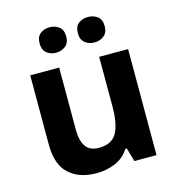

<svg xmlns="http://www.w3.org/2000/svg" viewBox="-112 -849 881 955"><g transform="rotate(-15 328.5 -371.0)"><path d="M579 -546V0H465L445 -70H437Q411 -28 365.5 -9Q320 10 269 10Q181 10 128 -37.5Q75 -85 75 -190V-546H224V-227Q224 -169 245 -139Q266 -109 312 -109Q380 -109 405 -155.5Q430 -202 430 -289V-546ZM161 -686Q161 -721 181 -736.5Q201 -752 228.9 -752Q256.8 -752 277.4 -736.6Q298 -721.2 298 -686.4Q298 -653 277.4 -637Q256.8 -621 228.9 -621Q201 -621 181 -637.2Q161 -653.5 161 -686ZM358 -686Q358 -721 378.1 -736.5Q398.3 -752 426.6 -752Q455 -752 475.5 -736.6Q496 -721.2 496 -686.4Q496 -653 475.4 -637Q454.9 -621 427 -621Q398.5 -621 378.2 -637.2Q358 -653.5 358 -686Z"/></g></svg>

Font: Noto Sans Sundanese
Style: Regular
Weight: 400
Designer: Monotype Design Team (Regular), Sérgio L. Martins (other weights)
Foundry: Monotype Imaging Inc.
Version: Version 2.003